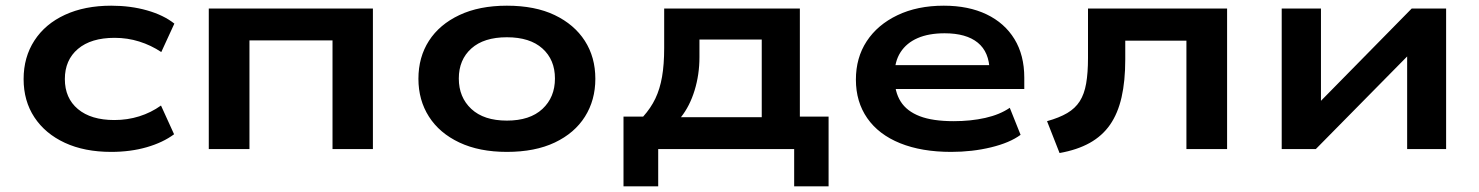

<svg xmlns="http://www.w3.org/2000/svg" viewBox="-20 -524 5200 675"><path d="M371 10Q277 10 208 -22Q139 -54 101 -111.5Q63 -169 63 -246Q63 -323 101 -381.5Q139 -440 208.5 -472Q278 -504 371 -504Q439 -504 497 -487.5Q555 -471 593 -441L547 -341Q511 -365 469.5 -378Q428 -391 383 -391Q300 -391 254 -352Q208 -313 208 -246Q208 -179 254 -140.5Q300 -102 382 -102Q428 -102 469.5 -115Q511 -128 546 -153L592 -52Q553 -23 496 -6.5Q439 10 371 10Z M714 0V-494H1291V0H1149V-382H857V0Z M1762 10Q1665 10 1595 -23Q1525 -56 1488 -114Q1451 -172 1451 -247Q1451 -323 1488 -380.5Q1525 -438 1595 -471Q1665 -504 1762 -504Q1861 -504 1930 -471Q1999 -438 2036 -380.5Q2073 -323 2073 -247Q2073 -172 2036.5 -114Q2000 -56 1930.5 -23Q1861 10 1762 10ZM1762 -100Q1843 -100 1887 -141Q1931 -182 1931 -248Q1931 -314 1887 -353.5Q1843 -393 1762 -393Q1681 -393 1637 -353.5Q1593 -314 1593 -248Q1593 -182 1637 -141Q1681 -100 1762 -100Z M2172 131V-114H2241Q2268 -144 2284 -177.5Q2300 -211 2307.5 -254Q2315 -297 2315 -355V-494H2792V-114H2893V131H2772V0H2294V131ZM2374 -112H2658V-385H2439V-323Q2439 -262 2422 -206.5Q2405 -151 2374 -112Z M3324 10Q3220 10 3144.5 -20.5Q3069 -51 3029 -108.5Q2989 -166 2989 -244Q2989 -321 3027 -379Q3065 -437 3135 -470.5Q3205 -504 3298 -504Q3385 -504 3448.5 -473.5Q3512 -443 3546.5 -386.5Q3581 -330 3581 -251V-211H3101V-295H3481L3459 -275Q3458 -341 3417.5 -374Q3377 -407 3301 -407Q3245 -407 3206 -390Q3167 -373 3146 -340.5Q3125 -308 3125 -261V-251Q3125 -201 3146.5 -167Q3168 -133 3213.5 -115.5Q3259 -98 3333 -98Q3393 -98 3444 -109.5Q3495 -121 3530 -145L3568 -50Q3530 -22 3464 -6Q3398 10 3324 10Z M3705 14 3661 -98Q3704 -110 3732 -126.5Q3760 -143 3776 -168Q3792 -193 3798.5 -230.5Q3805 -268 3805 -320V-494H4294V0H4151V-381H3936V-315Q3936 -239 3923 -182Q3910 -125 3882.5 -85.5Q3855 -46 3811 -21.5Q3767 3 3705 14Z M4486 0V-494H4624V-135H4590L4943 -494H5064V0H4927V-360H4961L4606 0Z"/></svg>

Font: Nunito Sans 10pt Expanded
Style: Bold
Weight: 700
Width: 7
Designer: Vernon Adams
Foundry: Vernon Adams
Version: Version 3.101;gftools[0.9.27]